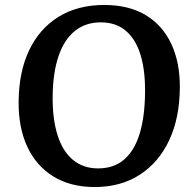

<svg xmlns="http://www.w3.org/2000/svg" viewBox="-20 -738 783 773"><path d="M55 -329Q56 -449 97.5 -536Q139 -623 216 -670.5Q293 -718 400 -718Q498 -718 566 -677.5Q634 -637 669.5 -561.5Q705 -486 704 -384Q703 -263 661.5 -174Q620 -85 543.5 -35Q467 15 361 15Q264 15 195 -27.5Q126 -70 90 -147Q54 -224 55 -329ZM192 -350Q191 -260 211.5 -194.5Q232 -129 273.5 -94.5Q315 -60 375 -60Q438 -60 479.5 -95.5Q521 -131 542 -199Q563 -267 564 -365Q565 -455 545.5 -518Q526 -581 486 -614.5Q446 -648 386 -648Q324 -648 281 -613Q238 -578 215.5 -511.5Q193 -445 192 -350Z"/></svg>

Font: Literata 18pt SemiBold
Style: Italic
Weight: 600
Italic angle: -2°
Designer: Latin by Veronika Burian and Jose Scaglione. Greek by Irene Vlachou. Cyrillic by Vera Evstafieva
Foundry: TypeTogether
Version: Version 3.103;gftools[0.9.29]